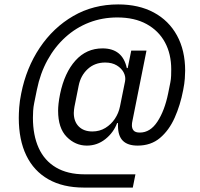

<svg xmlns="http://www.w3.org/2000/svg" viewBox="-20 -728 903 869"><path d="M581 121H360Q265 121 199 83.5Q133 46 99 -24.5Q65 -95 65 -194Q65 -214 67 -242.5Q69 -271 76 -305Q99 -421 160 -512Q221 -603 311.5 -655.5Q402 -708 515 -708Q608 -708 676 -671.5Q744 -635 781 -567.5Q818 -500 818 -408Q818 -395 816.5 -372.5Q815 -350 809 -320Q796 -252 770.5 -195Q745 -138 704 -103.5Q663 -69 603 -69Q558 -69 536 -91Q514 -113 514 -159Q514 -162 514 -165Q514 -168 514 -171H510Q494 -128 457 -98.5Q420 -69 373 -69Q321 -69 282 -108.5Q243 -148 243 -227Q243 -241 245 -259.5Q247 -278 252 -303Q272 -399 321.5 -454Q371 -509 444 -509Q489 -509 516.5 -487Q544 -465 554 -420H558L574 -499H643L583 -199Q582 -192 579.5 -181.5Q577 -171 577 -161Q577 -146 585 -137Q593 -128 613 -128Q660 -128 692.5 -177.5Q725 -227 741 -305L751 -355Q754 -370 754.5 -385.5Q755 -401 755 -414Q755 -484 726.5 -536.5Q698 -589 643.5 -619Q589 -649 511 -649Q443 -649 383.5 -626Q324 -603 276 -559.5Q228 -516 195 -456Q162 -396 147 -322L135 -263Q131 -244 130 -226Q129 -208 129 -195Q129 -116 155 -58.5Q181 -1 233.5 30Q286 61 363 61H593ZM398 -133Q431 -133 457 -149Q483 -165 500 -190.5Q517 -216 523 -246L546 -360Q550 -380 540 -399.5Q530 -419 508.5 -432Q487 -445 456 -445Q409 -445 377 -415.5Q345 -386 336 -340L317 -245Q316 -238 315 -231Q314 -224 314 -217Q314 -178 336.5 -155.5Q359 -133 398 -133Z"/></svg>

Font: IBM Plex Sans
Style: Italic
Weight: 400
Italic angle: -11.31°
Designer: Mike Abbink, Paul van der Laan, Pieter van Rosmalen
Foundry: Bold Monday
Version: Version 3.201